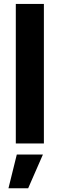

<svg xmlns="http://www.w3.org/2000/svg" viewBox="-20 -748 311 1001"><path d="M208.8 0H62.4V-727.5H208.8ZM67.6 57.6H203.8L126.8 233.6H24.1Z"/></svg>

Font: Raveo Variable
Style: Regular
Weight: 400
Designer: Jakub Foglar, Rasmus Andersson (Inter)
Foundry: Jakubfoglar.com
Version: Version 1.000;Glyphs 3.2.3 (3260)